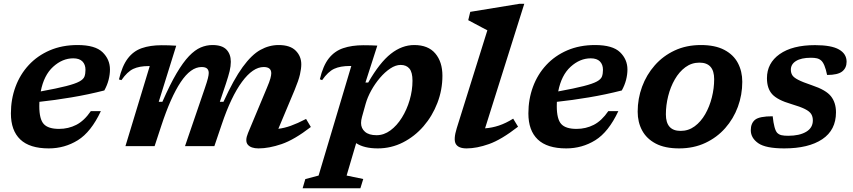

<svg xmlns="http://www.w3.org/2000/svg" viewBox="-20 -764 4460 1004"><path d="M507.5 -183Q456 -73.5 387 -30.8Q318 12 235 12Q135 12 86 -34.8Q37 -81.5 37 -171Q37 -245 61 -310Q85 -375 130.5 -424Q176 -473 240.5 -500.8Q305 -528.5 385.5 -528.5Q477.5 -528.5 516.2 -491Q555 -453.5 555 -400.5Q555 -374.5 547.8 -346.2Q540.5 -318 525.5 -291Q441.5 -269.5 353.8 -254.8Q266 -240 186 -231.5Q185.5 -220.5 185.5 -209Q185.5 -141 208.8 -115.5Q232 -90 289 -90Q337.5 -90 379 -111.2Q420.5 -132.5 455 -183ZM363 -459Q306.5 -459 258 -415Q209.5 -371 193 -286Q278 -301.5 325.8 -313.8Q373.5 -326 395 -337.8Q416.5 -349.5 421.8 -364Q427 -378.5 427 -399Q427 -426.5 411 -442.8Q395 -459 363 -459Z M1605.5 -100Q1518.5 -33 1452.5 -10.5Q1386.5 12 1332 12Q1292.5 12 1276 -7.2Q1259.5 -26.5 1277 -68.5L1375 -303Q1389.5 -337 1394 -354Q1398.5 -371 1398.5 -381Q1398.5 -413.5 1359 -413.5Q1302.5 -413.5 1245.5 -336.2Q1188.5 -259 1139.5 -113.5L1101 0H947.5L1051 -302.5Q1063 -337.5 1067.2 -354.8Q1071.5 -372 1071.5 -382.5Q1071.5 -397 1063 -405.2Q1054.5 -413.5 1034 -413.5Q977.5 -413.5 925 -334.8Q872.5 -256 823.5 -106.5L788.5 0H636L763 -418.5H757Q708.5 -418.5 677 -403.8Q645.5 -389 615 -345L602 -348.5Q618.5 -419 648 -458Q677.5 -497 721.5 -512.2Q765.5 -527.5 825 -527.5Q846.5 -527.5 862.5 -527Q878.5 -526.5 901.5 -525L810 -231.5H829Q869 -322.5 903.2 -380.5Q937.5 -438.5 968.5 -470.8Q999.5 -503 1029.5 -515.8Q1059.5 -528.5 1091 -528.5Q1141 -528.5 1164 -504.8Q1187 -481 1187 -441Q1187 -418.5 1180.8 -392.2Q1174.5 -366 1161.5 -327L1129.5 -231.5H1148.5Q1202 -349 1249 -413.5Q1296 -478 1341.8 -503.2Q1387.5 -528.5 1437 -528.5Q1497 -528.5 1526.2 -499.2Q1555.5 -470 1555.5 -427.5Q1555.5 -405.5 1548.5 -374.5Q1541.5 -343.5 1520.5 -293L1435.5 -90.5Q1466 -94 1500.5 -106.2Q1535 -118.5 1580.5 -142Z M1879.5 172 1864.5 220.5H1562.5L1576.5 172.5L1646 154L1817 -419Q1814.5 -419 1810 -419Q1759.5 -419 1727.5 -404.2Q1695.5 -389.5 1664.5 -345L1652.5 -349.5Q1669 -420 1699.2 -458.5Q1729.5 -497 1774.8 -512.2Q1820 -527.5 1880.5 -527.5Q1902.5 -527.5 1918.5 -527Q1934.5 -526.5 1953 -525.5L1891 -332.5H1905.5Q1965.5 -437 2023.8 -482.8Q2082 -528.5 2146 -528.5Q2219 -528.5 2256.2 -484.5Q2293.5 -440.5 2293.5 -368Q2293.5 -294 2267.2 -225.8Q2241 -157.5 2194.8 -104Q2148.5 -50.5 2087 -19.2Q2025.5 12 1955.5 12Q1883.5 12 1842.5 -15.5L1792.5 154ZM1873 -153Q1868 -134.5 1868 -121Q1868 -93 1888.5 -75Q1909 -57 1949 -57Q1987.5 -57 2021.5 -82Q2055.5 -107 2081.5 -148.8Q2107.5 -190.5 2122.2 -241Q2137 -291.5 2137 -342Q2137 -386 2121 -405.2Q2105 -424.5 2075 -424.5Q2049 -424.5 2020.8 -405.8Q1992.5 -387 1966.8 -356.8Q1941 -326.5 1921.2 -290.8Q1901.5 -255 1892 -221Z M2528.5 -605.5Q2519.5 -610 2501.2 -619.8Q2483 -629.5 2462.8 -640.2Q2442.5 -651 2428.5 -658.5L2439 -702L2695.5 -744H2721.5L2516.5 -93Q2553 -95.5 2589 -107.5Q2625 -119.5 2663.5 -143.5L2689 -101.5Q2601.5 -33.5 2537.2 -10.8Q2473 12 2420 12Q2377 12 2363.5 -11.2Q2350 -34.5 2368.5 -94Z M3213.5 -183Q3162 -73.5 3093 -30.8Q3024 12 2941 12Q2841 12 2792 -34.8Q2743 -81.5 2743 -171Q2743 -245 2767 -310Q2791 -375 2836.5 -424Q2882 -473 2946.5 -500.8Q3011 -528.5 3091.5 -528.5Q3183.5 -528.5 3222.2 -491Q3261 -453.5 3261 -400.5Q3261 -374.5 3253.8 -346.2Q3246.5 -318 3231.5 -291Q3147.5 -269.5 3059.8 -254.8Q2972 -240 2892 -231.5Q2891.5 -220.5 2891.5 -209Q2891.5 -141 2914.8 -115.5Q2938 -90 2995 -90Q3043.5 -90 3085 -111.2Q3126.5 -132.5 3161 -183ZM3069 -459Q3012.5 -459 2964 -415Q2915.5 -371 2899 -286Q2984 -301.5 3031.8 -313.8Q3079.5 -326 3101 -337.8Q3122.5 -349.5 3127.8 -364Q3133 -378.5 3133 -399Q3133 -426.5 3117 -442.8Q3101 -459 3069 -459Z M3645 -528.5Q3719.5 -528.5 3767.5 -503.2Q3815.5 -478 3838.5 -434.5Q3861.5 -391 3861.5 -336.5Q3861.5 -268 3838.5 -205.5Q3815.5 -143 3772.2 -94Q3729 -45 3668 -16.5Q3607 12 3531.5 12Q3457 12 3409 -13.2Q3361 -38.5 3337.8 -81.8Q3314.5 -125 3314.5 -180Q3314.5 -248 3337.5 -310.5Q3360.5 -373 3403.8 -422.2Q3447 -471.5 3508 -500Q3569 -528.5 3645 -528.5ZM3539 -79.5Q3580 -79.5 3612.5 -103.5Q3645 -127.5 3667.8 -167.2Q3690.5 -207 3702.5 -254.8Q3714.5 -302.5 3714.5 -350Q3714.5 -436.5 3637.5 -436.5Q3596.5 -436.5 3564 -412.5Q3531.5 -388.5 3508.8 -349Q3486 -309.5 3474 -261.5Q3462 -213.5 3462 -166Q3462 -79.5 3539 -79.5Z M4020.5 -156Q4028 -86.5 4044 -69.5Q4053.5 -60 4066.8 -57Q4080 -54 4101.5 -54Q4160.5 -54 4195.5 -74.8Q4230.5 -95.5 4230.5 -134.5Q4230.5 -153.5 4222 -167.5Q4213.5 -181.5 4189.2 -193.8Q4165 -206 4117.5 -220Q4045.5 -241 4018 -271.2Q3990.5 -301.5 3990.5 -355Q3990.5 -434 4057 -481Q4123.5 -528 4242 -528Q4327.5 -528 4367.2 -505.2Q4407 -482.5 4407 -441Q4407 -408.5 4383.8 -390.2Q4360.5 -372 4305 -372Q4293 -431.5 4273.5 -448Q4263.5 -456.5 4251 -459.2Q4238.5 -462 4220.5 -462Q4170 -462 4142.8 -445.2Q4115.5 -428.5 4115.5 -399.5Q4115.5 -383.5 4122.8 -371.2Q4130 -359 4153.5 -346.8Q4177 -334.5 4226 -318Q4299.5 -293.5 4325.5 -260.2Q4351.5 -227 4351.5 -176.5Q4351.5 -84 4279.8 -36Q4208 12 4081 12Q3984 12 3945 -15.2Q3906 -42.5 3906 -83Q3906 -119.5 3928.5 -137.8Q3951 -156 4020.5 -156Z"/></svg>

Font: Newsreader 6pt SemiBold
Style: Italic
Weight: 600
Italic angle: -17°
Designer: Hugues Gentile
Foundry: Production Type
Version: Version 1.003; ttfautohint (v1.8.3)